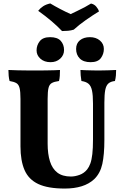

<svg xmlns="http://www.w3.org/2000/svg" viewBox="-20 -1085 728 1114"><path d="M585.6 -273.8Q585.6 -187.8 573.7 -133.7Q561.8 -79.6 526.8 -45.6Q496.6 -17.6 453.8 -4.3Q411 9 355.8 9Q258 9 202.1 -17.3Q146.2 -43.6 122.5 -98.2Q98.8 -152.8 98.8 -235.8V-511.2Q98.8 -552.8 93.7 -573.8Q88.6 -594.8 74.9 -602.8Q61.2 -610.8 35.6 -615Q32 -628.6 30.4 -644.9Q28.8 -661.2 28.8 -679Q48.8 -678 84.6 -677Q120.4 -676 156.8 -676Q174.8 -676 199.2 -676Q223.6 -676 248.8 -676.5Q274 -677 295.2 -677.5Q316.4 -678 328 -679Q328 -660.6 327 -644.9Q326 -629.2 322.4 -615Q294.6 -611.2 280.5 -603.2Q266.4 -595.2 261.4 -574.4Q256.4 -553.6 256.4 -511.2V-251.6Q256.4 -191.6 269.9 -148.8Q283.4 -106 312.9 -83.4Q342.4 -60.8 391.6 -60.8Q414.8 -60.8 441.2 -70.2Q467.6 -79.6 485.6 -101.8Q496.8 -116 504.3 -136.7Q511.8 -157.4 515.7 -191.1Q519.6 -224.8 519.6 -276.6V-483.8Q519.6 -533 513.7 -560.1Q507.8 -587.2 493.3 -599.2Q478.8 -611.2 452.4 -615Q449.4 -633 448.1 -648.4Q446.8 -663.8 446.8 -679Q459.6 -678 478.5 -677.5Q497.4 -677 517.3 -676.5Q537.2 -676 551.6 -676Q578.2 -676 606.3 -677Q634.4 -678 653.8 -679Q653.8 -663 652.5 -647.3Q651.2 -631.6 647 -615Q622.2 -612.4 608.9 -600.6Q595.6 -588.8 590.6 -562.6Q585.6 -536.4 585.6 -489.2ZM505.8 -724.2Q464.2 -724.2 442.9 -745.6Q421.6 -767 421.6 -801Q421.6 -833.4 443.7 -851.4Q465.8 -869.4 501.6 -869.4Q536.8 -869.4 559.7 -850Q582.6 -830.6 582.6 -801Q582.6 -771.6 565.2 -747.9Q547.8 -724.2 505.8 -724.2ZM273.2 -724.2Q237.4 -724.2 214.8 -744.1Q192.2 -764 192.2 -792.6Q192.2 -822.4 210.6 -845.9Q229 -869.4 270.6 -869.4Q313.2 -869.4 332.4 -848Q351.6 -826.6 351.6 -794.6Q351.6 -765 329.3 -744.6Q307 -724.2 273.2 -724.2ZM340 -904.8Q313.6 -932.8 278.8 -962.4Q244 -992 201.6 -1022.2Q213.2 -1037.4 230 -1048.5Q246.8 -1059.6 271.6 -1065Q297.2 -1049.6 329 -1032.9Q360.8 -1016.2 390 -1003.2Q405.2 -1010.8 427.3 -1021.1Q449.4 -1031.4 471.2 -1043.1Q493 -1054.8 508 -1064.4Q526.8 -1060.6 538.7 -1046.3Q550.6 -1032 554.6 -1019Q517.6 -996.4 477.8 -968.5Q438 -940.6 408 -913Q392.2 -908 374.9 -906.4Q357.6 -904.8 340 -904.8Z"/></svg>

Font: Vollkorn
Style: Regular
Weight: 400
Designer: Friedrich Althausen
Foundry: Friedrich Althausen
Version: Version 4.104